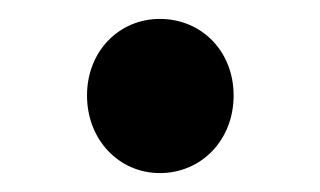

<svg xmlns="http://www.w3.org/2000/svg" viewBox="-20 -169 338 203"><path d="M149 14C193 14 227 -21 227 -68C227 -115 193 -149 149 -149C106 -149 72 -115 72 -68C72 -21 106 14 149 14Z"/></svg>

Font: Noto Sans TC Medium
Style: Regular
Weight: 500
Designer: Ryoko NISHIZUKA 西塚涼子 (kana, bopomofo & ideographs); Paul D. Hunt (Latin, Greek & Cyrillic); Sandoll Communications 산돌커뮤니
Foundry: Adobe
Version: Version 2.004;hotconv 1.0.118;makeotfexe 2.5.65603